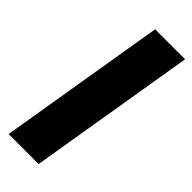

<svg xmlns="http://www.w3.org/2000/svg" viewBox="-241 -756 786 786"><g transform="rotate(45 152.0 -363.5)"><path d="M304 -727.3 183.2 0H9.6L130.3 -727.3Z"/></g></svg>

Font: Inter UI Extra Bold
Style: Italic
Weight: 800
Italic angle: 9.39999°
Designer: Rasmus Andersson
Foundry: rsms
Version: 3.2;8d6f07862